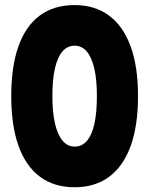

<svg xmlns="http://www.w3.org/2000/svg" viewBox="-20 -748 602 775"><path d="M281.2 7.8Q198.7 7.8 141.6 -34.4Q84.5 -76.7 54.9 -158.7Q25.4 -240.7 25.4 -360.4Q25.4 -480 54.7 -561.8Q84 -643.6 140.9 -685.5Q197.8 -727.5 281.2 -727.5Q362.8 -727.5 419.9 -685.3Q477.1 -643.1 507.1 -561.3Q537.1 -479.5 537.1 -360.4Q537.1 -241.2 507.6 -159.2Q478 -77.1 420.9 -34.7Q363.8 7.8 281.2 7.8ZM281.2 -156.2Q311 -156.2 331.1 -179.7Q351.1 -203.1 361.1 -248.5Q371.1 -293.9 371.1 -360.4Q371.1 -426.8 360.6 -471.9Q350.1 -517.1 330.1 -540.3Q310.1 -563.5 281.2 -563.5Q252 -563.5 231.9 -540.3Q211.9 -517.1 201.7 -471.9Q191.4 -426.8 191.4 -360.4Q191.4 -293.9 202.1 -248.5Q212.9 -203.1 232.9 -179.7Q252.9 -156.2 281.2 -156.2Z"/></svg>

Font: Reddit Mono Black
Style: Regular
Weight: 900
Monospace: yes
Designer: Stephen Hutchings
Foundry: Reddit
Version: Version 1.014